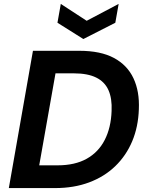

<svg xmlns="http://www.w3.org/2000/svg" viewBox="-20 -959 752 979"><path d="M25 0 148 -700H384Q493 -700 561 -663.5Q629 -627 660.5 -560Q692 -493 688 -402Q685 -312 654 -238.5Q623 -165 567.5 -111.5Q512 -58 434.5 -29Q357 0 261 0ZM180 -116H274Q362 -116 422 -149.5Q482 -183 514 -245.5Q546 -308 549 -393Q552 -457 533 -499.5Q514 -542 470.5 -563.5Q427 -585 357 -585H263ZM585 -939 568 -843 405 -760 273 -843 290 -939 422 -853Z"/></svg>

Font: DM Sans 16pt
Style: Bold Italic
Weight: 700
Italic angle: -10°
Version: Version 4.004;gftools[0.9.30]